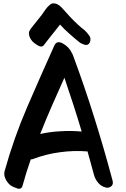

<svg xmlns="http://www.w3.org/2000/svg" viewBox="-20 -1079 759 1160"><path d="M490.2 -897.5Q486.3 -900.4 482.4 -903.3Q477.5 -907.2 473.6 -910.2Q449.2 -930.7 425.8 -954.1Q403.3 -976.6 381.8 -1001Q372.1 -1012.7 355.5 -1030.3Q338.9 -1047.9 321.3 -1055.7Q312.5 -1058.6 303.7 -1058.6Q302.7 -1058.6 300.8 -1058.6Q291 -1058.6 282.2 -1050.8Q266.6 -1038.1 254.9 -1021.5Q244.1 -1004.9 232.4 -989.3Q217.8 -969.7 202.1 -951.2Q186.5 -932.6 171.9 -913.1Q164.1 -904.3 159.2 -894.5Q153.3 -884.8 155.3 -873Q155.3 -861.3 162.1 -849.6Q168 -837.9 175.8 -829.1Q184.6 -819.3 208 -804.7Q232.4 -790 245.1 -806.6Q259.8 -826.2 275.4 -845.7Q291 -864.3 305.7 -883.8Q313.5 -893.6 321.3 -903.3Q328.1 -912.1 335 -920.9Q336.9 -922.9 338.9 -925.8Q340.8 -928.7 342.8 -930.7Q369.1 -901.4 398.4 -876Q427.7 -849.6 458 -825.2Q469.7 -815.4 491.2 -808.6Q512.7 -802.7 522.5 -822.3Q532.2 -845.7 519.5 -863.3Q506.8 -881.8 490.2 -897.5ZM222.7 -269.5Q256.8 -355.5 293.9 -440.4Q331.1 -525.4 369.1 -609.4Q396.5 -528.3 422.9 -447.3Q449.2 -366.2 473.6 -284.2Q411.1 -290 347.7 -286.1Q284.2 -283.2 222.7 -269.5ZM660.2 12.7Q609.4 -178.7 549.8 -368.2Q490.2 -558.6 420.9 -745.1Q419.9 -748 418 -752Q416 -754.9 414.1 -758.8Q398.4 -793.9 361.3 -815.4Q324.2 -836.9 308.6 -804.7Q224.6 -618.2 143.6 -430.7Q62.5 -242.2 7.8 -44.9Q5.9 -37.1 5.9 -28.3Q5.9 -12.7 13.7 2.9Q25.4 26.4 43.9 41Q55.7 49.8 82 58.6Q88.9 61.5 94.7 61.5Q111.3 61.5 116.2 43Q127 2.9 139.6 -37.1Q152.3 -77.1 166 -116.2Q168.9 -116.2 172.9 -116.2Q175.8 -117.2 178.7 -118.2Q258.8 -148.4 341.8 -159.2Q424.8 -170.9 508.8 -164.1Q518.6 -128.9 528.3 -93.8Q538.1 -57.6 547.9 -22.5Q554.7 2.9 572.3 24.4Q589.8 45.9 615.2 52.7Q634.8 59.6 650.4 47.9Q661.1 40 662.1 25.4Q662.1 19.5 660.2 12.7Z"/></svg>

Font: TroubleSide
Style: Comic
Weight: 400
Designer: Koroletov
Version: 1_5